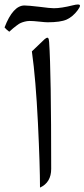

<svg xmlns="http://www.w3.org/2000/svg" viewBox="-50 -832 375 854"><path d="M168.5 -645.5C167 -666.5 162.1 -664.1 160.2 -664.1C157.2 -664.1 153.3 -661.6 147.9 -657.2L91.8 -603.5C103.5 -520.5 112.3 -414.6 118.7 -285.6C125 -156.2 127.9 -60.5 127.9 2.4C161.1 -12.7 177.7 -40.5 177.7 -81.1C177.7 -365.7 174.8 -553.7 168.5 -645.5ZM58.6 -807.6C24.9 -807.6 -4.9 -774.9 -29.8 -710C-24.4 -703.6 -17.6 -697.3 -8.8 -690.9C1 -699.7 6.8 -705.1 8.8 -706.5C10.7 -708 15.6 -711.9 23.9 -718.3C32.2 -724.6 38.1 -728.5 42.5 -730C50.3 -733.4 66.4 -738.8 81.5 -738.8C92.8 -738.8 106.9 -737.8 125 -735.8C142.6 -733.9 154.8 -732.9 161.6 -732.9C199.7 -732.9 228 -736.8 246.6 -745.1C264.6 -753.4 281.2 -767.1 295.9 -787.1C302.2 -795.9 305.7 -802.2 305.7 -806.2C305.7 -809.6 304.2 -812 296.4 -812C291 -812 284.2 -811 274.9 -808.6C239.7 -799.8 211.4 -795.4 189.5 -795.4C179.2 -795.4 157.7 -797.4 125 -801.8C91.8 -805.7 69.8 -807.6 58.6 -807.6Z"/></svg>

Font: Parastoo
Style: Regular
Weight: 400
Foundry: Saber Rastikerdar (saber.rastikerdar@gmail.com)
Version: Version 2.0.1